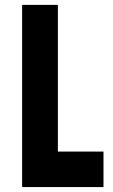

<svg xmlns="http://www.w3.org/2000/svg" viewBox="-20 -761 460 779"><path d="M69.8 -2V-741.2H214.8V-146H399.9V-2Z"/></svg>

Font: Miedinger*
Style: Bold
Weight: 700
Version: Version 001.000